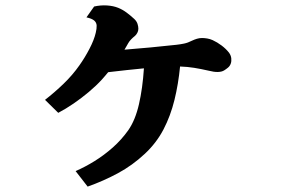

<svg xmlns="http://www.w3.org/2000/svg" viewBox="-20 -628 1040 708"><path d="M327.1 -604Q351.1 -609.4 374.5 -607.9Q397.9 -606.4 416 -599.1Q432.6 -592.3 447 -581.5Q461.4 -570.8 475.1 -558.1Q483.9 -549.8 487.1 -540Q490.2 -530.3 490.2 -522Q490.2 -514.2 486.3 -506.8Q482.4 -499.5 477.1 -495.1Q470.2 -489.7 463.6 -482.9Q457 -476.1 453.1 -469.2Q449.7 -463.4 446.3 -457.3Q442.9 -451.2 439 -444.8Q487.8 -448.7 535.2 -453.1Q582.5 -457.5 630.9 -462.9Q644.5 -464.4 658.7 -467.3Q672.9 -470.2 688 -478Q697.3 -482.4 706.3 -485.1Q715.3 -487.8 725.1 -487.8Q733.9 -487.8 744.1 -486.1Q754.4 -484.4 764.2 -480Q781.2 -472.2 797.4 -460Q813.5 -447.8 824.2 -434.1Q831.5 -424.3 832.8 -413.3Q834 -402.3 831.1 -394Q828.1 -384.8 820.8 -378.7Q813.5 -372.6 806.2 -368.2Q788.1 -357.4 750 -367.2Q720.2 -374 695.8 -377.9Q671.4 -381.8 644 -382.8Q637.7 -317.9 623.3 -259.3Q608.9 -200.7 582.8 -150.6Q556.6 -100.6 514.2 -61Q468.3 -18.1 415.3 10.5Q362.3 39.1 303.2 60.1L258.8 2.9Q293.5 -12.2 328.6 -33.9Q363.8 -55.7 396 -84.2Q428.2 -112.8 453.1 -147.9Q479 -185.1 492.4 -243.7Q505.9 -302.2 510.7 -376Q481 -373.5 447.8 -369.6Q414.6 -365.7 378.9 -361.8Q373.5 -355 367.7 -348.4Q361.8 -341.8 356 -335Q334.5 -311.5 307.4 -288.8Q280.3 -266.1 251.5 -246.3Q222.7 -226.6 194.8 -211.9L146 -259.8Q181.2 -287.1 214.4 -319.1Q247.6 -351.1 272.9 -387.2Q293 -415.5 309.8 -447.8Q326.7 -480 333 -506.8Q336.9 -522.5 336.4 -533.7Q335.9 -544.9 327.4 -552.2Q318.8 -559.6 298.8 -564Z"/></svg>

Font: BIZ UDMincho
Style: Bold
Weight: 700
Monospace: yes
Designer: TypeBank Co., Ltd.
Foundry: Morisawa Inc.
Version: Version 1.06